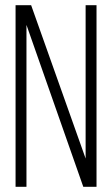

<svg xmlns="http://www.w3.org/2000/svg" viewBox="-20 -720 431 740"><path d="M82 -624V0H40V-700H100L310 -109V-700H352V0H301Z"/></svg>

Font: TypoPRO Bebas Neue
Style: Regular
Weight: 400
Designer: Ryoichi Tsunekawa
Foundry: Ryoichi Tsunekawa
Version: Version 001.003